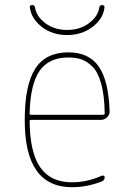

<svg xmlns="http://www.w3.org/2000/svg" viewBox="-20 -740 540 769"><path d="M249 -599.6Q189.5 -599.6 147.5 -632.3Q105.5 -665 99.6 -710Q97.7 -719.7 109.4 -719.7Q118.2 -719.7 120.1 -710.9Q125 -674.8 161.1 -647.5Q197.3 -620.1 249 -620.1Q300.8 -620.1 336.9 -647.5Q373 -674.8 377.9 -710.9Q379.9 -719.7 388.7 -719.7Q399.4 -719.7 398.4 -710Q393.6 -665 350.6 -632.3Q307.6 -599.6 249 -599.6ZM253.9 -509.8Q175.8 -509.8 138.7 -456.5Q101.6 -403.3 98.6 -286.1Q98.6 -280.3 104.5 -280.3H393.6Q398.4 -280.3 399.4 -285.2Q398.4 -356.4 385.7 -403.3Q373 -450.2 351.1 -472.2Q329.1 -494.1 306.6 -502Q284.2 -509.8 253.9 -509.8ZM268.6 9.8Q78.1 9.8 79.1 -259.8Q79.1 -399.4 121.1 -464.8Q163.1 -530.3 253.9 -530.3Q335.9 -530.3 375.5 -473.6Q415 -417 418.9 -294.9Q419.9 -281.2 409.2 -270.5Q398.4 -259.8 383.8 -259.8H104.5Q99.6 -259.8 98.6 -255.9Q99.6 -129.9 141.1 -69.8Q182.6 -9.8 268.6 -9.8Q328.1 -9.8 387.7 -36.1Q391.6 -38.1 395.5 -36.1Q399.4 -34.2 399.4 -30.3Q399.4 -19.5 388.7 -13.7Q329.1 9.8 268.6 9.8Z"/></svg>

Font: Rounded-X Mgen+ 1mn thin
Style: Regular
Weight: 100
Designer: [Source Han Sans]
Ryoko NISHIZUKA  (kana & ideographs); Paul D. Hunt (Latin, Greek & Cyrillic); Wenlong ZHANG  (bopomofo
Version: Version 1.059.20150602